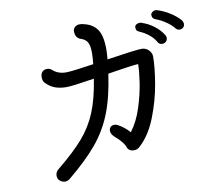

<svg xmlns="http://www.w3.org/2000/svg" viewBox="-87 -885 1174 1028"><g transform="rotate(-10 500.0 -371.0)"><path d="M766 -539Q766 -481 751 -392Q736 -303 701 -214Q666 -125 609 -74Q597 -62 577 -62Q565 -62 555.5 -68Q546 -74 543 -83Q534 -113 488 -152Q469 -169 469 -187Q469 -199 477 -207Q485 -215 498 -215Q506 -215 516 -210Q553 -190 578 -160Q616 -210 638.5 -280Q661 -350 670.5 -413Q680 -476 680 -513Q643 -511 514 -490Q496 -364 462 -278Q428 -192 369 -121.5Q310 -51 210 31Q206 34 199 36.5Q192 39 186 39Q178 39 169 35Q160 31 154 24Q146 15 146 0Q146 -20 164 -34Q255 -108 306 -167Q357 -226 386.5 -297.5Q416 -369 433 -477Q313 -458 282 -458Q246 -458 219 -468Q192 -478 169 -502Q159 -513 159 -533Q159 -551 168.5 -561.5Q178 -572 195 -572Q210 -572 221 -562Q249 -536 293 -536Q325 -536 443 -554Q447 -587 447 -617Q447 -656 436 -674Q425 -692 401 -699Q372 -709 372 -745Q372 -759 382.5 -768Q393 -777 408 -777Q422 -777 429 -774Q477 -764 501.5 -730Q526 -696 526 -621Q526 -598 523 -566Q681 -590 712 -590Q735 -590 750.5 -574Q766 -558 766 -539ZM910 -667Q893 -688 866 -706Q839 -724 816 -732Q795 -738 795 -760Q795 -767 802.5 -773.5Q810 -780 820 -781Q826 -781 828 -780Q862 -770 896 -749Q930 -728 952 -702Q957 -695 959 -684Q959 -671 951 -663.5Q943 -656 932 -656Q918 -656 910 -667ZM802 -612Q790 -634 767 -652.5Q744 -671 720 -681Q708 -686 703.5 -691.5Q699 -697 699 -708Q699 -718 707 -723.5Q715 -729 726 -729Q735 -729 739 -726Q771 -716 801.5 -693Q832 -670 850 -641Q855 -633 855 -625Q855 -612 846.5 -604.5Q838 -597 826 -597Q810 -597 802 -612Z"/></g></svg>

Font: Tsukimi Rounded Medium
Style: Regular
Weight: 500
Designer: Takashi Funayama
Foundry: Takashi Funayama
Version: Version 1.032; ttfautohint (v1.8.3)